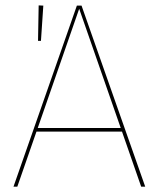

<svg xmlns="http://www.w3.org/2000/svg" viewBox="-20 -702 597 722"><path d="M125.4 -681.7 123 -548.3H134L142.9 -680.9ZM510.9 0H526.1L286.6 -680.9H269.1L30.7 0H45.1L117.1 -207H438.8ZM121.9 -220.6 277.8 -669 434 -220.6Z"/></svg>

Font: Fira Sans Hair
Style: Regular
Weight: 100
Designer: bBox Type GmbH & Carrois Corporate GbR & Edenspiekermann AG
Foundry: bBox Type GmbH & Carrois Corporate GbR & Edenspiekermann AG
Version: Version 4.300;PS 004.300;hotconv 1.0.88;makeotf.lib2.5.64775